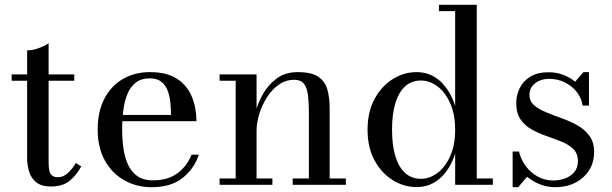

<svg xmlns="http://www.w3.org/2000/svg" viewBox="-20 -770 2548 800"><path d="M192.5 7Q151.5 7 130 -11.2Q108.5 -29.5 100.8 -56.8Q93 -84 93 -111.5V-560Q115.5 -560 141.5 -569.5Q167.5 -579 182.5 -590V-94Q182.5 -56.5 191.5 -44Q200.5 -31.5 222.5 -31.5Q244 -31.5 263.8 -50Q283.5 -68.5 296 -91L318.5 -76.5Q297.5 -38.5 269 -15.8Q240.5 7 192.5 7ZM28.5 -433.5V-460H289.5V-433.5Z M611.5 10Q549 10 498 -18.8Q447 -47.5 417 -101.2Q387 -155 387 -230Q387 -305 414.8 -358.5Q442.5 -412 491.8 -440.8Q541 -469.5 604.5 -469.5Q676.5 -469.5 718.8 -441Q761 -412.5 779.8 -366Q798.5 -319.5 798.5 -265H454.5V-291H692.5Q692.5 -314.5 690 -341Q687.5 -367.5 679.2 -390.8Q671 -414 653 -428.8Q635 -443.5 604.5 -443.5Q569 -443.5 546.5 -426.5Q524 -409.5 511.5 -379.8Q499 -350 494 -311.5Q489 -273 489 -230Q489 -187 494.8 -148.8Q500.5 -110.5 514.8 -81.2Q529 -52 553.8 -35.2Q578.5 -18.5 617 -18.5Q679.5 -18.5 719.5 -48.2Q759.5 -78 778 -125.5H808.5Q789 -67 740.8 -28.5Q692.5 10 611.5 10Z M1049 -460V-26.5H1115V0H895V-26.5H962V-433.5H895V-460ZM1353.5 -319.5V-26.5H1421V0H1199.5V-26.5H1267V-303Q1267 -345 1263 -375.2Q1259 -405.5 1246 -421.5Q1233 -437.5 1205.5 -437.5Q1170 -437.5 1141 -416.8Q1112 -396 1091.5 -363.2Q1071 -330.5 1060 -293.8Q1049 -257 1049 -225L1032.5 -223.5Q1032.5 -255.5 1043 -297.5Q1053.5 -339.5 1076 -378.8Q1098.5 -418 1134 -443.8Q1169.5 -469.5 1220 -469.5Q1278 -469.5 1306.2 -450.2Q1334.5 -431 1344 -397Q1353.5 -363 1353.5 -319.5Z M1715.5 9.5Q1663.5 9.5 1617 -19Q1570.5 -47.5 1541 -101Q1511.5 -154.5 1511.5 -229.5Q1511.5 -304.5 1541 -358.2Q1570.5 -412 1617 -440.8Q1663.5 -469.5 1715.5 -469.5Q1774 -469.5 1815.5 -430.5Q1857 -391.5 1876.5 -328V-723.5H1809V-750H1966.5V-26.5H2033.5V0H1876.5V-130.5Q1857 -67.5 1815.5 -29Q1774 9.5 1715.5 9.5ZM1733.5 -25Q1770.5 -25 1803 -49.5Q1835.5 -74 1856 -119.8Q1876.5 -165.5 1876.5 -229.5Q1876.5 -293 1856 -339.2Q1835.5 -385.5 1803 -410Q1770.5 -434.5 1733.5 -434.5Q1696 -434.5 1669.2 -411.2Q1642.5 -388 1628 -342.2Q1613.5 -296.5 1613.5 -229.5Q1613.5 -162.5 1628 -117Q1642.5 -71.5 1669.2 -48.2Q1696 -25 1733.5 -25Z M2116 10V-138.5H2142.5Q2150 -105.5 2170.5 -78Q2191 -50.5 2220.5 -34.2Q2250 -18 2284.5 -18Q2312 -18 2335.5 -27Q2359 -36 2373.5 -53.8Q2388 -71.5 2388 -98.5Q2388 -129.5 2369.5 -148.2Q2351 -167 2321.8 -179Q2292.5 -191 2259.5 -202.2Q2226.5 -213.5 2197.2 -229.5Q2168 -245.5 2149.5 -271.8Q2131 -298 2131 -340.5Q2131 -372.5 2145 -402Q2159 -431.5 2189 -450.2Q2219 -469 2266 -469Q2298.5 -469 2326.8 -458.2Q2355 -447.5 2376.5 -429.5L2411 -469.5H2434V-330H2407.5Q2404 -358.5 2385.5 -383.8Q2367 -409 2336.5 -425.2Q2306 -441.5 2267 -441.5Q2245 -441.5 2226.5 -433.2Q2208 -425 2197 -410.2Q2186 -395.5 2186 -375Q2186 -348.5 2205.5 -331.5Q2225 -314.5 2255.8 -302Q2286.5 -289.5 2320.8 -277.2Q2355 -265 2385.8 -247.8Q2416.5 -230.5 2436 -204Q2455.5 -177.5 2455.5 -137Q2455.5 -92.5 2434 -59.5Q2412.5 -26.5 2376 -8.2Q2339.5 10 2293.5 10Q2260.5 10 2230.2 -1.8Q2200 -13.5 2176.5 -33.5L2139 10Z"/></svg>

Font: Bodoni Moda 9pt
Style: Regular
Weight: 400
Designer: Owen Earl
Foundry: indestructible type
Version: Version 2.005